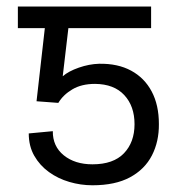

<svg xmlns="http://www.w3.org/2000/svg" viewBox="-20 -548 531 577"><path d="M155.3 -238.8 89.8 -243.7 122.1 -528.3H434.1V-463.4H185.5L168.5 -318.8Q186 -334 216.8 -344.7Q247.6 -355.5 277.8 -356.4Q334 -357.4 374 -335.7Q414.1 -314 435.8 -273.2Q457.5 -232.4 457.5 -175.3Q458 -122.6 436.5 -80.8Q415 -39.1 370.6 -15.1Q326.2 8.8 257.8 8.8Q222.7 8.8 188.5 -1.2Q154.3 -11.2 127 -31Q99.6 -50.8 83 -79.8Q66.4 -108.9 66.4 -147L138.7 -153.8Q138.2 -108.4 171.6 -81.3Q205.1 -54.2 257.8 -54.2Q320.8 -54.2 352.5 -87.4Q384.3 -120.6 384.3 -174.8Q384.3 -229 353.5 -262.2Q322.8 -295.4 265.6 -295.9Q225.1 -295.9 197.5 -279.5Q169.9 -263.2 155.3 -238.8ZM172.4 -528.3V-463.4H33.7V-528.3Z"/></svg>

Font: Inter 17pt Light
Style: Regular
Weight: 300
Version: Version 4.001;git-66647c0bb